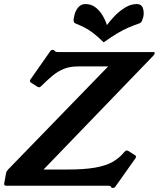

<svg xmlns="http://www.w3.org/2000/svg" viewBox="-47 -917 784 948"><path d="M619 -151Q626 -147 624 -141Q624 -137 620 -133L523 4Q518 11 511 11Q506 11 503 9L500 4Q498 1 493.5 0.5Q489 0 484 0H-16Q-29 0 -26 -13L-17 -62Q-16 -67 -13.5 -71Q-11 -75 -8 -79L487 -589H338Q298 -589 268.5 -577Q239 -565 214 -544.5Q189 -524 163 -498L159 -494Q151 -486 146 -486Q144 -486 139 -488L106 -509Q100 -512 101 -519Q102 -523 105 -527L201 -664Q206 -671 214 -671Q217 -671 219 -670Q221 -669 225 -664Q228 -661 232.5 -660.5Q237 -660 241 -660H712Q717 -660 717 -656L716 -651Q715 -649 713 -646Q711 -643 709 -641L168 -80H286Q368 -80 420.5 -89Q473 -98 506 -116Q539 -134 562 -161L566 -166Q573 -174 579 -174Q581 -174 582.5 -173.5Q584 -173 586 -172ZM481 -793Q499 -818 522.5 -841.5Q546 -865 573 -881Q600 -897 629 -897Q651 -897 658 -878.5Q665 -860 661 -835Q658 -824 654.5 -815Q651 -806 642 -802Q611 -791 586.5 -780.5Q562 -770 534 -753.5Q506 -737 465 -708Q435 -737 413.5 -753.5Q392 -770 371.5 -780.5Q351 -791 324 -802Q317 -806 316.5 -815Q316 -824 319 -835Q323 -860 337.5 -878.5Q352 -897 375 -897Q403 -897 424 -881Q445 -865 459 -841.5Q473 -818 481 -793Z"/></svg>

Font: Young Serif Light
Style: Italic
Weight: 300
Italic angle: -10.979°
Designer: Bastien Sozeau
Foundry: NBR — Bastien Sozeau
Version: Version 5.001